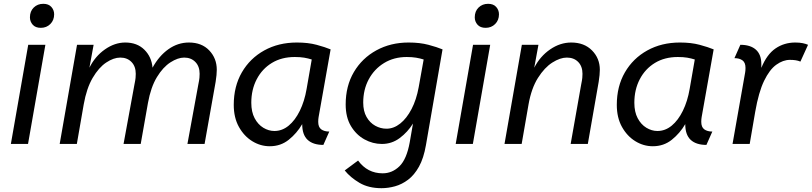

<svg xmlns="http://www.w3.org/2000/svg" viewBox="-20 -755 4258 1007"><path d="M194 -609Q166 -609 151.5 -625.5Q137 -642 137 -664Q137 -696 157 -715.5Q177 -735 207 -735Q235 -735 249.5 -718.5Q264 -702 264 -680Q264 -649 244 -629Q224 -609 194 -609ZM127 0H37L128 -520H218Z M946 -453Q913 -453 874 -428Q835 -403 803 -350.5Q771 -298 756 -215L718 0H628L685 -311Q690 -335 691 -346.5Q692 -358 692 -368Q692 -407 669.5 -430Q647 -453 611 -453Q576 -453 537 -427Q498 -401 466 -346.5Q434 -292 419 -207L383 0H293L384 -520H471L449 -400Q479 -460 530.5 -496Q582 -532 637 -532Q699 -532 737 -494.5Q775 -457 780 -400Q814 -462 863.5 -497Q913 -532 971 -532Q1038 -532 1077.5 -490.5Q1117 -449 1117 -389Q1117 -364 1111 -326L1053 0H963L1020 -311Q1025 -335 1026 -346.5Q1027 -358 1027 -368Q1027 -407 1004.5 -430Q982 -453 946 -453Z M1206 -205Q1206 -302 1248.5 -375.5Q1291 -449 1366 -490.5Q1441 -532 1537 -532Q1596 -532 1640.5 -520Q1685 -508 1714 -496L1651 -141Q1650 -136 1649.5 -129.5Q1649 -123 1649 -116Q1649 -88 1665 -76.5Q1681 -65 1707 -65L1676 5Q1622 5 1593.5 -21.5Q1565 -48 1565 -104Q1537 -56 1494.5 -22Q1452 12 1395 12Q1346 12 1303 -14.5Q1260 -41 1233 -89.5Q1206 -138 1206 -205ZM1615 -443Q1596 -449 1575.5 -452.5Q1555 -456 1526 -456Q1457 -456 1406 -425Q1355 -394 1326.5 -339.5Q1298 -285 1298 -216Q1298 -168 1315.5 -135Q1333 -102 1361 -85Q1389 -68 1419 -68Q1460 -68 1494 -96Q1528 -124 1552.5 -174Q1577 -224 1588 -288Z M2123 -532Q2182 -532 2227 -520Q2272 -508 2301 -496L2214 6Q2202 75 2177.5 119Q2153 163 2120.5 187.5Q2088 212 2052 222Q2016 232 1981 232Q1913 232 1865.5 204Q1818 176 1788 139L1858 87Q1907 154 1987 154Q2037 154 2075 117Q2113 80 2129 -9L2146 -107Q2118 -62 2076.5 -31Q2035 0 1983 0Q1935 0 1891.5 -24Q1848 -48 1820.5 -94Q1793 -140 1793 -207Q1793 -304 1836 -377Q1879 -450 1954 -491Q2029 -532 2123 -532ZM1885 -217Q1885 -172 1902.5 -141.5Q1920 -111 1948 -95.5Q1976 -80 2007 -80Q2045 -80 2079 -107Q2113 -134 2138.5 -183Q2164 -232 2176 -298L2202 -443Q2183 -449 2162 -452.5Q2141 -456 2113 -456Q2046 -456 1994.5 -424.5Q1943 -393 1914 -339Q1885 -285 1885 -217Z M2527 -609Q2499 -609 2484.5 -625.5Q2470 -642 2470 -664Q2470 -696 2490 -715.5Q2510 -735 2540 -735Q2568 -735 2582.5 -718.5Q2597 -702 2597 -680Q2597 -649 2577 -629Q2557 -609 2527 -609ZM2460 0H2370L2461 -520H2551Z M2953 -453Q2918 -453 2877 -427Q2836 -401 2801.5 -346.5Q2767 -292 2752 -207L2716 0H2626L2717 -520H2804L2782 -400Q2813 -460 2865.5 -496Q2918 -532 2976 -532Q3044 -532 3085 -490.5Q3126 -449 3126 -389Q3126 -364 3120 -326L3063 0H2973L3028 -311Q3033 -335 3034 -346.5Q3035 -358 3035 -368Q3035 -407 3012.5 -430Q2990 -453 2953 -453Z M3215 -205Q3215 -302 3257.5 -375.5Q3300 -449 3375 -490.5Q3450 -532 3546 -532Q3605 -532 3649.5 -520Q3694 -508 3723 -496L3660 -141Q3659 -136 3658.5 -129.5Q3658 -123 3658 -116Q3658 -88 3674 -76.5Q3690 -65 3716 -65L3685 5Q3631 5 3602.5 -21.5Q3574 -48 3574 -104Q3546 -56 3503.5 -22Q3461 12 3404 12Q3355 12 3312 -14.5Q3269 -41 3242 -89.5Q3215 -138 3215 -205ZM3624 -443Q3605 -449 3584.5 -452.5Q3564 -456 3535 -456Q3466 -456 3415 -425Q3364 -394 3335.5 -339.5Q3307 -285 3307 -216Q3307 -168 3324.5 -135Q3342 -102 3370 -85Q3398 -68 3428 -68Q3469 -68 3503 -96Q3537 -124 3561.5 -174Q3586 -224 3597 -288Z M3888 -374Q3889 -379 3889.5 -385.5Q3890 -392 3890 -399Q3890 -427 3874 -438.5Q3858 -450 3832 -450L3863 -520Q3916 -520 3944.5 -494.5Q3973 -469 3973 -419V-399Q4002 -470 4047.5 -501Q4093 -532 4151 -532Q4174 -532 4190.5 -528.5Q4207 -525 4218 -520L4178 -432Q4166 -437 4153 -439Q4140 -441 4123 -441Q4087 -441 4051.5 -415.5Q4016 -390 3987.5 -331Q3959 -272 3941 -169L3912 0H3822Z"/></svg>

Font: ABeeZee
Style: Italic
Weight: 400
Italic angle: -10°
Designer: Anja Meiners
Foundry: Anja Meiners
Version: Version 1.003; ttfautohint (v1.8.3)